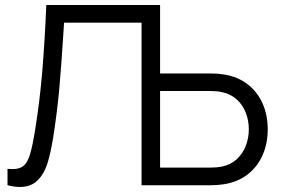

<svg xmlns="http://www.w3.org/2000/svg" viewBox="-20 -740 1130 767"><path d="M1049.5 -223.5Q1049.5 -167 1029 -120.2Q1008.5 -73.5 969 -43Q929.5 -12.5 874.5 -4Q850 0 823.5 0H545.5V-649.5H236L233 -604.5Q225 -476 216.8 -385Q208.5 -294 193 -194Q182.5 -128.5 169.2 -86.5Q156 -44.5 129.5 -18.8Q103 7 59 7Q39 7 10 0V-65.5Q25 -64.5 30.5 -64.5Q59 -64.5 74.8 -78Q90.5 -91.5 100.5 -125.2Q110.5 -159 121.5 -228.5Q139 -338.5 148.8 -454Q158.5 -569.5 165 -720H619.5V-446.5H823.5Q850 -446.5 874.5 -442.5Q929.5 -434 969 -403.5Q1008.5 -373 1029 -326.5Q1049.5 -280 1049.5 -223.5ZM974 -223.5Q974 -258 962 -289.2Q950 -320.5 926 -342.5Q902 -364.5 866.5 -372Q846.5 -376.5 821.5 -376.5H619.5V-70.5H821.5Q846 -70.5 866.5 -74.5Q902 -82 926 -104.2Q950 -126.5 962 -157.8Q974 -189 974 -223.5Z"/></svg>

Font: CCSD_manrope
Style: Regular
Weight: 400
Designer: Mikhail Sharanda
Foundry: Mikhail Sharanda
Version: Version 4.503